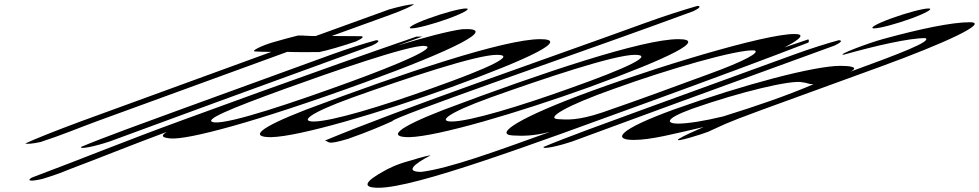

<svg xmlns="http://www.w3.org/2000/svg" viewBox="-20 -650 4625 907"><path d="M1269 -450C1223 -437 1162 -409 1185 -407C1209 -405 1233 -405 1262 -405C957 -294 657 -184 360 -76C231 -28 144 7 99 28C111 31 133 29 171 21C276 -13 347 -44 440 -78C731 -184 1035 -295 1337 -405C1382 -403 1437 -404 1488 -404C1527 -412 1597 -432 1661 -454C1692 -468 1704 -479 1683 -479C1636 -479 1593 -480 1547 -480C1642 -514 1730 -546 1826 -581C1884 -602 1927 -622 1936 -630C1914 -630 1862 -618 1817 -605C1696 -561 1589 -522 1472 -480C1437 -479 1422 -483 1387 -482C1354 -474 1314 -463 1269 -450Z M2005 -563C1936 -538 1898 -516 1924 -516C1951 -516 2029 -537 2098 -562C2169 -588 2208 -610 2181 -610C2155 -610 2076 -589 2005 -563ZM825 -130C674 -75 462 2 363 44C355 57 431 41 499 18C661 -41 862 -116 1016 -172L1738 -435C1766 -448 1778 -460 1757 -460C1705 -446 1622 -420 1548 -393Z M846 -84C558 21 381 95 130 189C105 204 122 209 181 195C227 181 270 166 305 151C459 93 593 38 768 -27C733 -6 752 1 786 4C866 11 1182 -71 1701 -260C2121 -413 2345 -522 2163 -512C2097 -503 1980 -472 1856 -434L1975 -477H1947C1709 -395 1461 -307 1206 -215ZM1325 -230C1530 -304 1917 -440 1987 -433C2050 -427 1867 -348 1631 -262C1378 -170 1065 -63 991 -72C932 -81 1069 -137 1325 -230Z M1423 -131C1199 -44 1159 -2 1261 -2C1395 -5 1775 -117 2111 -238C2498 -379 2670 -465 2532 -465C2364 -465 1893 -308 1423 -131ZM1641 -188C1896 -279 2229 -391 2327 -391C2421 -391 2294 -330 2023 -234C1787 -149 1546 -76 1462 -76C1398 -76 1438 -114 1641 -188Z M3029 -542C2526 -359 1890 -142 1515 14C1538 18 1517 38 1624 6C1718 -27 1788 -57 1834 -78C1824 -92 2689 -391 3074 -531L3255 -597C3283 -610 3295 -622 3274 -622C3208 -603 3114 -573 3029 -542Z M2075 -131C1851 -44 1811 -2 1913 -2C2047 -5 2427 -117 2763 -238C3150 -379 3322 -465 3184 -465C3016 -465 2545 -308 2075 -131ZM2293 -188C2548 -279 2881 -391 2979 -391C3073 -391 2946 -330 2675 -234C2439 -149 2198 -76 2114 -76C2050 -76 2090 -114 2293 -188Z M2779 -222C2438 -98 2308 -15 2403 -10C2449 -8 2493 -6 2578 -27C2322 65 2105 145 1970 162C1892 162 1935 125 2014 84C2011 83 1975 91 1921 108C1855 125 1813 147 1794 158C1710 204 1683 237 1768 237C1943 237 2492 33 3058 -173C3330 -272 3595 -370 3799 -449C3802 -456 3802 -461 3798 -464L3686 -426C3738 -453 3777 -479 3755 -487C3669 -510 3150 -357 2779 -222ZM2879 -230C3135 -323 3464 -418 3544 -412C3573 -403 3496 -361 3331 -301C3135 -229 3000 -179 2826 -119C2707 -79 2657 -85 2618 -87C2551 -90 2660 -153 2879 -230Z M4190 -563C4121 -538 4083 -516 4109 -516C4136 -516 4214 -537 4283 -562C4354 -588 4393 -610 4366 -610C4340 -610 4261 -589 4190 -563ZM3010 -130C2859 -75 2647 2 2548 44C2540 57 2616 41 2684 18C2846 -41 3047 -116 3201 -172L3923 -435C3951 -448 3963 -460 3942 -460C3890 -446 3807 -420 3733 -393Z M3164 -133C2900 -37 2871 11 2974 11C3056 11 3164 -18 3304 -50C3253 -27 3218 -13 3185 7C3161 27 3302 -18 3324 -27C3399 -60 3388 -61 3576 -130L4142 -336C4433 -442 4660 -545 4561 -545C4476 -545 4324 -513 4153 -466C4082 -447 3924 -387 3967 -392C4117 -434 4273 -470 4351 -470C4386 -456 4232 -397 3996 -311C4044 -334 3991 -339 3950 -339C3829 -339 3500 -253 3164 -133ZM3252 -137C3474 -215 3722 -275 3772 -261C3794 -259 3798 -252 3823 -252C3696 -198 3557 -150 3396 -100C3310 -79 3229 -66 3183 -66C3136 -66 3106 -84 3252 -137Z"/></svg>

Font: Snowfall
Style: UltraObl
Weight: 400
Designer: Jasper
Foundry: Cannot Into Space Fonts
Version: Version 0.9